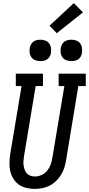

<svg xmlns="http://www.w3.org/2000/svg" viewBox="-20 -1210 573 1238"><path d="M203 8Q176 8 149 1.5Q122 -5 101 -20Q80 -35 66 -58Q52 -81 46 -107Q40 -133 41 -161Q42 -189 46 -217L119 -655H82V-735H257V-655H210L135 -204Q133 -189 131.5 -174Q130 -159 132 -144.5Q134 -130 139 -116Q144 -102 153 -92Q162 -82 176 -77Q190 -72 205 -72Q227 -72 248 -81.5Q269 -91 283.5 -108.5Q298 -126 306 -147Q314 -168 317 -189L395 -655H358V-735H533V-655H485L406 -176Q402 -152 394.5 -128Q387 -104 373.5 -82.5Q360 -61 341 -42.5Q322 -24 299 -12.5Q276 -1 251.5 3.5Q227 8 203 8ZM440 -816Q424 -816 408.5 -821.5Q393 -827 383.5 -839.5Q374 -852 371.5 -868.5Q369 -885 372 -902Q374 -913 380 -924Q386 -935 396 -942Q406 -949 417.5 -951.5Q429 -954 440 -954Q457 -954 472 -948.5Q487 -943 496.5 -930.5Q506 -918 508.5 -901.5Q511 -885 508 -868Q507 -857 501 -846Q495 -835 485 -828Q475 -821 463.5 -818.5Q452 -816 440 -816ZM240 -816Q224 -816 208.5 -821.5Q193 -827 183.5 -839.5Q174 -852 171.5 -868.5Q169 -885 172 -902Q174 -913 180 -924Q186 -935 196 -942Q206 -949 217.5 -951.5Q229 -954 240 -954Q257 -954 272 -948.5Q287 -943 296.5 -930.5Q306 -918 308.5 -901.5Q311 -885 308 -868Q307 -857 301 -846Q295 -835 285 -828Q275 -821 263.5 -818.5Q252 -816 240 -816ZM346 -996 299 -1044 456 -1190 515 -1130Z"/></svg>

Font: Iosevka Slab Medium
Style: Italic
Weight: 500
Italic angle: -9°
Monospace: yes
Designer: Belleve Invis
Foundry: Belleve Invis
Version: Version 11.1.0; ttfautohint (v1.8.3)